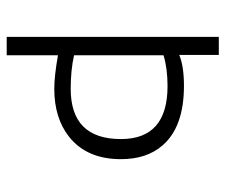

<svg xmlns="http://www.w3.org/2000/svg" viewBox="-70 -603 673 573"><g transform="rotate(90 266.5 -316.5)"><path d="M90 0V-633H144V-515Q178 -529 236 -529Q359 -529 414 -465Q455 -418 455 -341Q455 -239 388 -186Q332 -142 245 -142Q207 -142 145 -153V0ZM145 -468V-201Q189 -191 245 -191Q395 -191 395 -341Q395 -480 237 -480Q184 -480 145 -468Z"/></g></svg>

Font: Tajawal Light
Style: Regular
Weight: 300
Designer: Boutros Fonts
Foundry: Created by Boutros International 2017
Version: Version 1.700